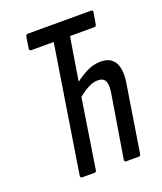

<svg xmlns="http://www.w3.org/2000/svg" viewBox="-124 -737 693 819"><g transform="rotate(-20 222.0 -327.5)"><path d="M108 0Q99 0 100 -10L191 -584H89Q80 -584 81 -594L89 -645Q91 -655 99 -655H385Q396 -655 394 -645L385 -593Q383 -584 376 -584H265L233 -388Q259 -408 288 -422.5Q317 -437 350 -437Q395 -437 413.5 -405Q432 -373 422 -312L374 -10Q373 0 364 0H308Q299 0 300 -10L348 -303Q352 -335 343.5 -350.5Q335 -366 312 -366Q290 -366 268 -354.5Q246 -343 222 -324L173 -10Q172 0 164 0Z"/></g></svg>

Font: Sofia Sans Extra Condensed Medium
Style: Italic
Weight: 500
Italic angle: -9°
Version: Version 4.100